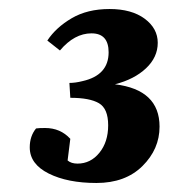

<svg xmlns="http://www.w3.org/2000/svg" viewBox="-20 -754 374 426"><path d="M139 -713.5C115.7 -699.8 97.7 -683.3 85 -664L113 -642C134.3 -667.3 157.7 -680 183 -680C208.3 -680 221 -666 221 -638C221 -604 201.7 -582.7 163 -574C152.3 -571.3 142.7 -570 134 -570L136 -537C164.7 -537 185.8 -533 199.5 -525C213.2 -517 220 -500.7 220 -476C220 -451.3 213.5 -431 200.5 -415C187.5 -399 171.3 -391 152 -391C142.7 -391 135.3 -393.3 130 -398L136 -446C121.3 -462 102.7 -470 80 -470C70.7 -470 64 -469.7 60 -469C50.7 -457.7 46 -443.7 46 -427C46 -402.3 60 -383 88 -369C116 -355 151.3 -348 194 -348C236.7 -348 270.7 -360.5 296 -385.5C321.3 -410.5 334 -439.7 334 -473C334 -527.7 301 -559 235 -567C263.7 -574.3 286.7 -586.2 304 -602.5C321.3 -618.8 330 -637.7 330 -659C330 -680.3 320.3 -698.2 301 -712.5C281.7 -726.8 255.7 -734 223 -734C190.3 -734 162.3 -727.2 139 -713.5Z"/></svg>

Font: Oleo Script
Style: Regular
Weight: 400
Designer: Soytutype
Foundry: Soytutype
Version: Version 1.002